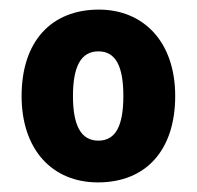

<svg xmlns="http://www.w3.org/2000/svg" viewBox="-20 -742 411 400"><path d="M345 -542C345 -656 278 -722 186 -722C87 -722 25 -656 25 -542C25 -430 89 -362 184 -362C284 -362 345 -429 345 -542ZM132 -542C132 -604 149 -635 185 -635C221 -635 237 -604 237 -542C237 -480 221 -449 185 -449C149 -449 132 -480 132 -542Z"/></svg>

Font: Noto Sans Gurmukhi UI SemiCondensed ExtraBold
Style: Regular
Weight: 800
Width: 4
Designer: Jelle Bosma - Monotype Design Team
Foundry: Monotype Imaging Inc.
Version: Version 2.004